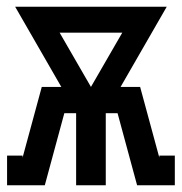

<svg xmlns="http://www.w3.org/2000/svg" viewBox="-20 -550 540 570"><path d="M1 0V-88H47V-82L104 -292H162L25 -530H475L338 -292H396L453 -82V-88H499V0H387L329 -214H294V0H206V-214H171L113 0ZM250 -292 343 -453H157Z"/></svg>

Font: Iosevka Slab Semibold
Style: Regular
Weight: 600
Monospace: yes
Designer: Belleve Invis
Foundry: Belleve Invis
Version: Version 11.1.1; ttfautohint (v1.8.3)